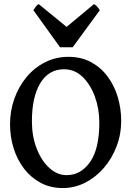

<svg xmlns="http://www.w3.org/2000/svg" viewBox="-20 -909 655 943"><path d="M288.1 14.6Q227.5 14.6 179.7 -11Q131.8 -36.6 98.1 -80.6Q64.5 -124.5 46.9 -180.9Q29.3 -237.3 29.3 -298.8Q29.3 -365.2 50.8 -425Q72.3 -484.9 110.8 -531Q149.4 -577.1 201.9 -603.5Q254.4 -629.9 316.4 -629.9Q379.4 -629.9 427.7 -603.5Q476.1 -577.1 509 -532.5Q542 -487.8 558.6 -431.6Q575.2 -375.5 575.2 -315.9Q575.2 -249.5 552.5 -189.9Q529.8 -130.4 490 -84.2Q450.2 -38.1 398.2 -11.7Q346.2 14.6 288.1 14.6ZM307.1 -48.8Q377 -48.8 422.4 -113.3Q467.8 -177.7 467.8 -307.1Q467.8 -374.5 446 -434.3Q424.3 -494.1 385.5 -531.5Q346.7 -568.8 294.9 -568.8Q219.2 -568.8 178 -500.7Q136.7 -432.6 136.7 -313Q136.7 -240.2 159.9 -180.2Q183.1 -120.1 221.9 -84.5Q260.7 -48.8 307.1 -48.8ZM274.9 -676.8 144 -858.9Q150.4 -868.7 156.2 -877Q162.1 -885.3 170.4 -888.7L307.1 -776.9L441.4 -888.7Q449.7 -885.3 456.8 -877Q463.9 -868.7 470.2 -858.9L336.9 -676.8Z"/></svg>

Font: David Libre Medium
Style: Regular
Weight: 500
Designer: Ismar David, J. Victor Gaultney, Annie Olsen and Meir Sadan
Foundry: Monotype Imaging Inc. & SIL International
Version: Version 1.100; ttfautohint (v1.8.4.7-5d5b)